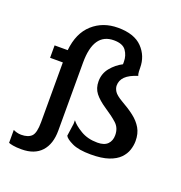

<svg xmlns="http://www.w3.org/2000/svg" viewBox="-139 -790 959 1018"><g transform="rotate(20 341.0 -280.5)"><path d="M93 110Q63 110 44.5 106.5Q26 103 20 100V27Q27 31 39.5 34.5Q52 38 65 38Q104 38 123 19Q142 0 142 -61V-398H70V-468H144Q154 -567 212 -619Q270 -671 355 -671Q447 -671 492 -624.5Q537 -578 537 -511Q537 -488 539 -478Q541 -468 543 -468Q495 -453 473.5 -431.5Q452 -410 452 -381Q452 -365 462.5 -348.5Q473 -332 507 -312Q550 -288 581 -264Q612 -240 629.5 -210Q647 -180 647 -138Q647 -113 638.5 -87Q630 -61 608.5 -39Q587 -17 548 -3.5Q509 10 447 10Q379 10 342 -7.5Q305 -25 297 -41L307 -112V-132Q324 -109 364 -85Q404 -61 459 -61Q498 -61 516.5 -80Q535 -99 535 -130Q535 -171 508 -195.5Q481 -220 438 -248Q396 -276 375 -303Q354 -330 354 -369Q354 -413 381 -446Q408 -479 445 -498V-512Q445 -547 426 -574Q407 -601 357 -601Q243 -601 243 -434V-50Q243 26 204.5 68Q166 110 93 110Z"/></g></svg>

Font: Red Rose
Style: Regular
Weight: 400
Designer: Jaikishan Patel
Version: Version 2.000; ttfautohint (v1.8.3)